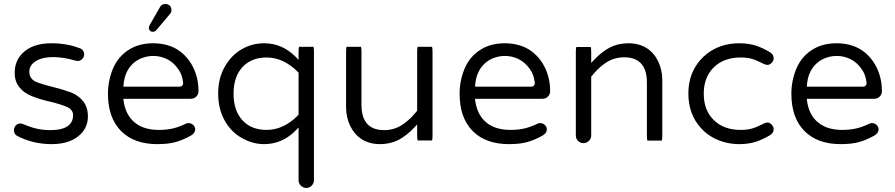

<svg xmlns="http://www.w3.org/2000/svg" viewBox="-20 -719 4489 963"><path d="M402.3 -446.3Q402.3 -456.5 396 -465.8Q389.6 -474.6 377.9 -478H377.4Q314.9 -502 238.3 -502Q142.6 -502 92.8 -452.1Q53.7 -413.1 53.7 -353.5Q53.7 -310.1 77.6 -280.8Q101.6 -251 142.1 -235.8Q184.1 -219.2 235.8 -208Q259.8 -202.1 283.2 -194.8Q307.6 -187 317.9 -181.6Q346.7 -167.5 346.7 -141.6Q346.7 -112.3 328.6 -93.8Q300.8 -66.4 232.4 -66.4Q194.3 -66.4 162.6 -74Q130.9 -81.5 96.7 -96.2Q89.8 -99.6 82 -99.6Q68.4 -99.6 59.1 -89.8Q49.8 -79.6 49.8 -65.4Q49.8 -48.8 63 -39.1Q143.6 3.9 238.3 3.9Q334.5 3.9 384.8 -46.4Q420.9 -82.5 420.9 -134.8Q420.9 -180.2 397.9 -210Q374.5 -240.2 336.4 -255.4Q295.9 -270 243.7 -283.2Q186 -297.4 157.2 -310.1Q148.4 -314.5 141.6 -321.3Q127 -335.9 127 -358.4Q127 -392.6 160.6 -413.1Q192.4 -432.6 245.1 -432.6Q298.8 -432.6 357.9 -415L369.6 -413.1Q382.8 -413.1 392.6 -423.3Q402.3 -433.6 402.3 -446.3Z M898.4 -304.2Q898.4 -303.2 898.4 -301.8Q898.4 -300.3 898.4 -298.3Q897.5 -293 893.6 -289.1Q888.7 -284.2 879.9 -284.2H599.1L599.6 -291.5Q603.5 -347.2 632.8 -384.8Q652.3 -409.2 680.7 -423.3Q714.4 -438.5 749 -438.5Q784.7 -438.5 817.9 -422.4Q851.1 -405.8 873.5 -373Q894.5 -345.2 898.4 -304.2ZM936 -38.1Q959 -50.8 959 -69.8Q959 -83 949 -92.3Q939 -101.6 925.8 -101.6Q917 -101.6 911.1 -98.1Q879.4 -82.5 847.9 -75Q816.4 -67.4 776.4 -67.4Q691.9 -67.4 645.5 -113.8Q607.9 -151.4 599.6 -215.8L598.6 -223.6H936.5Q954.1 -223.6 964.8 -234.9Q975.6 -246.1 975.6 -261.7Q975.6 -328.6 947.8 -383.3Q920.4 -437.5 871.1 -469.7Q819.3 -502 747.6 -502Q675.8 -502 623.8 -468Q571.8 -434.1 546.4 -374.5Q521.5 -314 521.5 -249Q521.5 -127.4 587.9 -61Q653.3 3.9 768.6 3.9Q823.2 3.9 859.6 -6.1Q896 -16.1 936 -38.1ZM726.6 -580.1Q726.6 -570.8 732.2 -565.2Q737.8 -559.6 747.1 -559.6Q757.3 -559.6 764.2 -567.9L832 -648.4Q839.8 -656.2 839.8 -668.9Q839.8 -686 826.7 -694.3Q819.3 -699.2 809.6 -699.2Q790.5 -699.2 782.2 -683.1L732.4 -596.2Q726.6 -585.9 726.6 -580.1ZM873.5 -373Q873.5 -373 873.5 -373Z M1317.4 -67.4Q1240.2 -67.4 1195.8 -116Q1151.4 -164.6 1151.4 -249Q1151.4 -337.9 1200.2 -386.7Q1244.1 -430.7 1317.4 -430.7Q1361.8 -430.7 1402.8 -410.6Q1443.4 -390.1 1475.6 -356.4L1477.5 -354.5V-143.6Q1472.7 -138.7 1469.7 -135.7Q1439.9 -106 1402.8 -87.4Q1361.8 -67.4 1317.4 -67.4ZM1480 -484.4Q1477.5 -478 1477.5 -459V-418.5Q1463.9 -433.1 1461.9 -435.1Q1394.5 -502 1304.7 -502Q1244.1 -502 1191.9 -471.7Q1139.6 -441.4 1107.4 -384.3Q1074.2 -326.2 1074.2 -250Q1074.2 -173.8 1106.4 -115.2Q1138.7 -56.6 1193.8 -26.4Q1247.1 3.9 1304.7 3.9Q1397.5 3.9 1465.8 -67.4L1477.5 -79.6V184.6Q1477.5 201.2 1489.3 212.4Q1501 223.6 1516.6 223.6Q1532.2 223.6 1543.5 211.9Q1554.7 200.2 1554.7 184.6V-459Q1554.7 -478 1552.2 -484.4Z M1718.3 -484.4Q1715.8 -478 1715.8 -459V-181.6Q1715.8 -129.4 1736.8 -86.9Q1757.3 -44.9 1794.4 -20.5Q1834 3.9 1886 3.9Q1938 3.9 1979.5 -17.6Q2021 -39.6 2060.5 -82L2072.3 -94.7V-40Q2072.3 -21 2074.7 -14.6H2147Q2149.4 -21 2149.4 -40V-459Q2149.4 -478 2147 -484.4H2074.7Q2072.3 -478 2072.3 -459V-163.6Q2056.2 -144 2042 -129.4Q2018.1 -106 1994.1 -90.8Q1955.1 -66.4 1906.2 -66.4Q1837.9 -66.4 1810.5 -113.3Q1793 -143.1 1793 -191.4V-459Q1793 -478 1790.5 -484.4Z M2662.1 -304.2Q2662.1 -303.2 2662.1 -301.8Q2662.1 -300.3 2662.1 -298.3Q2661.1 -293 2657.2 -289.1Q2652.3 -284.2 2643.6 -284.2H2362.8L2363.3 -291.5Q2367.2 -347.2 2396.5 -384.8Q2416 -409.2 2444.3 -423.3Q2478 -438.5 2512.7 -438.5Q2548.3 -438.5 2581.5 -422.4Q2614.7 -405.8 2637.2 -373Q2658.2 -345.2 2662.1 -304.2ZM2699.7 -38.1Q2722.7 -50.8 2722.7 -69.8Q2722.7 -83 2712.6 -92.3Q2702.6 -101.6 2689.5 -101.6Q2680.7 -101.6 2674.8 -98.1Q2643.1 -82.5 2611.6 -75Q2580.1 -67.4 2540 -67.4Q2455.6 -67.4 2409.2 -113.8Q2371.6 -151.4 2363.3 -215.8L2362.3 -223.6H2700.2Q2717.8 -223.6 2728.5 -234.9Q2739.3 -246.1 2739.3 -261.7Q2739.3 -328.6 2711.4 -383.3Q2684.1 -437.5 2634.8 -469.7Q2583 -502 2511.2 -502Q2439.5 -502 2387.5 -468Q2335.4 -434.1 2310.1 -374.5Q2285.2 -314 2285.2 -249Q2285.2 -127.4 2351.6 -61Q2417 3.9 2532.2 3.9Q2586.9 3.9 2623.3 -6.1Q2659.7 -16.1 2699.7 -38.1ZM2637.2 -373Q2637.2 -373 2637.2 -373Z M2870.6 -483.4Q2868.2 -477.1 2868.2 -458V-39.1Q2868.2 -23.4 2879.4 -12.2Q2891.1 -1 2906.2 -1Q2922.4 -1 2933.8 -12.5Q2945.3 -23.9 2945.3 -39.1V-334.5Q2961.4 -354 2975.6 -368.7Q2999.5 -392.1 3023.4 -407.2Q3062.5 -431.6 3111.3 -431.6Q3179.7 -431.6 3207 -384.8Q3224.6 -355 3224.6 -306.6V-39.1Q3224.6 -20 3227.1 -13.7H3299.3Q3301.8 -20 3301.8 -39.1V-316.4Q3301.8 -368.7 3281.2 -411.1Q3261.2 -453.1 3224.1 -477.5Q3184.6 -502 3132.1 -502Q3079.6 -502 3038.1 -480.5Q2996.6 -458.5 2957 -416L2945.3 -403.3V-458Q2945.3 -477.1 2942.9 -483.4Z M3860.4 -71.3Q3860.4 -84 3849.1 -95.2Q3839.8 -104.5 3829.1 -104.5Q3820.8 -104.5 3810.1 -98.9Q3799.3 -93.3 3789.1 -88.9Q3768.6 -79.1 3752.9 -74.7Q3729.5 -67.4 3695.3 -67.4Q3609.4 -67.4 3559.1 -117.7Q3509.8 -167 3509.8 -249Q3509.8 -332 3560.1 -381.3Q3610.4 -430.7 3695.3 -430.7Q3729.5 -430.7 3752.9 -423.3Q3775.9 -416.5 3810.5 -398.4Q3820.8 -393.6 3829.1 -393.6Q3840.8 -393.6 3850.6 -404.1Q3860.4 -414.6 3860.4 -426.8Q3860.4 -444.8 3843.8 -456.1Q3807.6 -478 3771.5 -490Q3735.4 -502 3687.5 -502Q3593.8 -502 3525.4 -449.2Q3491.2 -422.4 3467.8 -384.3Q3432.6 -326.2 3432.6 -250Q3432.6 -145 3496.6 -75.7Q3523.4 -45.9 3560.5 -26.4Q3619.6 3.9 3687.5 3.9Q3735.4 3.9 3771.5 -8.1Q3807.6 -20 3843.8 -42Q3860.4 -53.2 3860.4 -71.3Z M4326.2 -304.2Q4326.2 -303.2 4326.2 -301.8Q4326.2 -300.3 4326.2 -298.3Q4325.2 -293 4321.3 -289.1Q4316.4 -284.2 4307.6 -284.2H4026.9L4027.3 -291.5Q4031.2 -347.2 4060.5 -384.8Q4080.1 -409.2 4108.4 -423.3Q4142.1 -438.5 4176.8 -438.5Q4212.4 -438.5 4245.6 -422.4Q4278.8 -405.8 4301.3 -373Q4322.3 -345.2 4326.2 -304.2ZM4363.8 -38.1Q4386.7 -50.8 4386.7 -69.8Q4386.7 -83 4376.7 -92.3Q4366.7 -101.6 4353.5 -101.6Q4344.7 -101.6 4338.9 -98.1Q4307.1 -82.5 4275.6 -75Q4244.1 -67.4 4204.1 -67.4Q4119.6 -67.4 4073.2 -113.8Q4035.6 -151.4 4027.3 -215.8L4026.4 -223.6H4364.3Q4381.8 -223.6 4392.6 -234.9Q4403.3 -246.1 4403.3 -261.7Q4403.3 -328.6 4375.5 -383.3Q4348.1 -437.5 4298.8 -469.7Q4247.1 -502 4175.3 -502Q4103.5 -502 4051.5 -468Q3999.5 -434.1 3974.1 -374.5Q3949.2 -314 3949.2 -249Q3949.2 -127.4 4015.6 -61Q4081.1 3.9 4196.3 3.9Q4251 3.9 4287.4 -6.1Q4323.7 -16.1 4363.8 -38.1ZM4301.3 -373Q4301.3 -373 4301.3 -373Z"/></svg>

Font: YuPearl-Light
Style: Light
Weight: 300
Designer: Max Yao
Foundry: Max-Everyday
Version: Version 1.011; ttfautohint (v1.8.3)